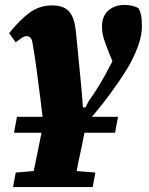

<svg xmlns="http://www.w3.org/2000/svg" viewBox="-20 -540 605 781"><path d="M37 0 49 -65H460L448 0ZM33 221 44 162 159 152H246L368 162L357 221ZM104 221 170 -104 344 -103 322 8Q314 50 306.5 83.5Q299 117 293 149.5Q287 182 279 221ZM160 0Q154 -61 146 -124.5Q138 -188 130 -249Q122 -310 113 -361Q110 -382 103 -387.5Q96 -393 88 -393Q79 -393 68 -385.5Q57 -378 44 -368L17 -405Q62 -461 102 -489.5Q142 -518 191 -518Q238 -518 260.5 -494Q283 -470 289 -409Q294 -358 299.5 -301.5Q305 -245 310.5 -187.5Q316 -130 319 -75H313L341 -129Q359 -154 375 -179.5Q391 -205 405.5 -231Q420 -257 434 -284.5Q448 -312 460 -342Q466 -355 470.5 -367.5Q475 -380 479 -390L458 -241L423 -326Q412 -353 403.5 -379Q395 -405 395 -430Q394 -473 420 -496.5Q446 -520 487 -520Q505 -520 519.5 -516Q534 -512 543 -507Q550 -495 553.5 -480Q557 -465 557 -440Q558 -419 554 -397.5Q550 -376 541.5 -352Q533 -328 519 -300Q506 -273 482 -236Q458 -199 427.5 -157.5Q397 -116 363 -75.5Q329 -35 295 0L177 13Z"/></svg>

Font: Source Serif 4 Black
Style: Italic
Weight: 900
Italic angle: -12°
Designer: Frank Grießhammer
Foundry: Adobe Systems Incorporated
Version: Version 4.004;hotconv 1.0.116;makeotfexe 2.5.65601